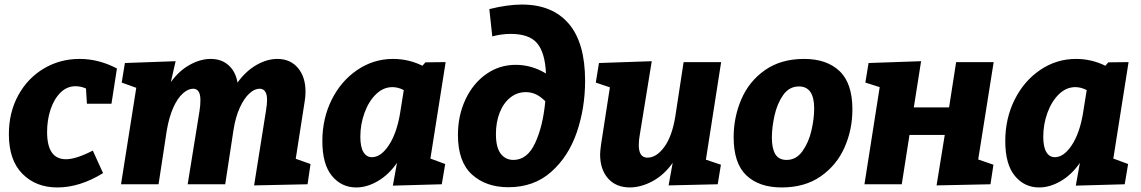

<svg xmlns="http://www.w3.org/2000/svg" viewBox="-20 -810 5015 844"><path d="M187 -230Q187 -110 270 -110Q314 -110 388 -148L433 -49Q331 14 232 14Q138 14 78.5 -46Q19 -106 19 -220Q19 -316 60.5 -391.5Q102 -467 173 -509Q244 -551 330 -551Q414 -551 494 -509L470 -354H362L358 -421Q335 -431 312 -431Q274 -431 245.5 -402.5Q217 -374 202 -328Q187 -282 187 -230Z M1280 -112 1345 -89 1332 0 1097 5 1149 -322Q1154 -352 1154 -370Q1154 -420 1121 -420Q1099 -420 1076 -399Q1053 -378 1034 -336.5Q1015 -295 1006 -236L970 0H805L857 -322Q861 -346 861 -370Q861 -420 829 -420Q807 -420 783.5 -399Q760 -378 741.5 -336.5Q723 -295 713 -236L677 0H512L579 -424L515 -447L529 -533L752 -541L731 -449Q767 -499 814 -525Q861 -551 906 -551Q954 -551 985 -523Q1016 -495 1024 -447Q1061 -498 1107.5 -524.5Q1154 -551 1199 -551Q1256 -551 1289.5 -511.5Q1323 -472 1323 -407Q1323 -383 1319 -362Z M1939 -537 1872 -113 1937 -89 1922 0 1707 6 1725 -94Q1689 -42 1641 -14Q1593 14 1546 14Q1481 14 1439 -37Q1397 -88 1397 -190Q1397 -289 1438 -371.5Q1479 -454 1550.5 -502.5Q1622 -551 1708 -551Q1776 -551 1837 -521L1850 -536ZM1738 -308 1755 -414Q1730 -427 1705 -427Q1665 -427 1633 -396Q1601 -365 1582.5 -314.5Q1564 -264 1564 -209Q1564 -164 1577.5 -141.5Q1591 -119 1615 -119Q1654 -119 1688.5 -170.5Q1723 -222 1738 -308Z M2552 -455Q2552 -335 2515.5 -228.5Q2479 -122 2403 -54.5Q2327 13 2215 13Q2116 13 2054.5 -43Q1993 -99 1993 -217Q1993 -302 2026 -372.5Q2059 -443 2117 -484Q2175 -525 2247 -525Q2317 -525 2380 -487Q2376 -578 2341.5 -619.5Q2307 -661 2225 -661Q2185 -661 2144 -650L2131 -770Q2211 -790 2274 -790Q2408 -790 2480 -706Q2552 -622 2552 -455ZM2377 -365Q2356 -386 2335.5 -395.5Q2315 -405 2291 -405Q2253 -405 2223 -381Q2193 -357 2176.5 -315Q2160 -273 2160 -221Q2160 -162 2181 -134.5Q2202 -107 2237 -107Q2298 -107 2332.5 -181.5Q2367 -256 2377 -365Z M3150 -537 3083 -108 3149 -86 3135 0 2919 5 2937 -94Q2899 -41 2849.5 -14Q2800 13 2750 14Q2688 14 2653 -25.5Q2618 -65 2618 -131Q2618 -144 2622 -174L2661 -426L2599 -447L2613 -533L2845 -541L2792 -215Q2788 -194 2788 -172Q2788 -117 2826 -117Q2866 -117 2900.5 -164.5Q2935 -212 2949 -301L2985 -537Z M3727 -329Q3727 -240 3692.5 -162Q3658 -84 3588 -35Q3518 14 3416 14Q3317 14 3261 -39Q3205 -92 3205 -207Q3205 -295 3239 -374Q3273 -453 3343 -502Q3413 -551 3515 -551Q3614 -551 3670.5 -497.5Q3727 -444 3727 -329ZM3373 -205Q3373 -158 3388 -132.5Q3403 -107 3438 -107Q3480 -107 3507.5 -145.5Q3535 -184 3547 -236.5Q3559 -289 3559 -333Q3559 -430 3492 -430Q3449 -430 3422.5 -392Q3396 -354 3384.5 -301.5Q3373 -249 3373 -205Z M4183 -537H4348L4280 -109L4347 -86L4334 0L4097 5L4133 -217H3978L3944 0H3780L3847 -427L3784 -447L3798 -533L4029 -541L3997 -338H4152Z M4941 -537 4874 -113 4939 -89 4924 0 4709 6 4727 -94Q4691 -42 4643 -14Q4595 14 4548 14Q4483 14 4441 -37Q4399 -88 4399 -190Q4399 -289 4440 -371.5Q4481 -454 4552.5 -502.5Q4624 -551 4710 -551Q4778 -551 4839 -521L4852 -536ZM4740 -308 4757 -414Q4732 -427 4707 -427Q4667 -427 4635 -396Q4603 -365 4584.5 -314.5Q4566 -264 4566 -209Q4566 -164 4579.5 -141.5Q4593 -119 4617 -119Q4656 -119 4690.5 -170.5Q4725 -222 4740 -308Z"/></svg>

Font: Bitter Pro ExtraBold
Style: Italic
Weight: 800
Italic angle: -9°
Designer: Sol Matas, and Bitter project Authors
Foundry: Sol Matas
Version: Version 1.010